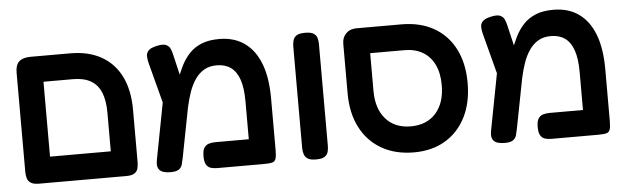

<svg xmlns="http://www.w3.org/2000/svg" viewBox="-43 -733 2926 894"><g transform="rotate(-5 1420.5 -286.5)"><path d="M110 9Q82 9 69.5 0.5Q57 -8 53 -21.5Q49 -35 49 -51V-516Q49 -551 66.5 -567Q84 -583 120 -583H305Q391 -583 451 -549Q511 -515 542.5 -451Q574 -387 574 -296V-52Q574 -36 570.5 -22Q567 -8 554.5 0.5Q542 9 515 9Q488 9 475 1.5Q462 -6 458 -18.5Q454 -31 454 -45V-293Q454 -350 438.5 -387.5Q423 -425 390.5 -443.5Q358 -462 308 -462H170V-52Q170 -35 166.5 -21.5Q163 -8 150.5 0.5Q138 9 110 9ZM105 9 106 -112H518L519 9Z M1219 -292V-51Q1219 -24 1215 -11Q1211 2 1198.5 5.5Q1186 9 1159 9H942Q927 9 913 5.5Q899 2 890.5 -11Q882 -24 882 -51Q882 -79 890.5 -91.5Q899 -104 913 -108Q927 -112 943 -112H1099V-289Q1099 -352 1085.5 -391Q1072 -430 1045.5 -449Q1019 -468 980 -468Q945 -468 920.5 -453.5Q896 -439 878.5 -413.5Q861 -388 849.5 -355Q838 -322 830 -285L785 -53Q782 -37 778 -22.5Q774 -8 762 0.5Q750 9 723 9Q686 9 672 -6Q658 -21 664 -52L726 -376L769 -337Q782 -375 794.5 -411.5Q807 -448 823 -480Q839 -512 862 -536.5Q885 -561 919 -575Q953 -589 1002 -589Q1071 -589 1119.5 -555Q1168 -521 1193.5 -455.5Q1219 -390 1219 -292ZM733 -248 665 -507Q661 -523 660.5 -538Q660 -553 670.5 -564.5Q681 -576 709 -582Q739 -589 753.5 -582.5Q768 -576 773.5 -563Q779 -550 782 -537L827 -346Z M1403 9Q1376 9 1363.5 0.5Q1351 -8 1347 -22Q1343 -36 1343 -51V-524Q1343 -539 1347 -553Q1351 -567 1363.5 -575Q1376 -583 1404 -583Q1431 -583 1443.5 -574.5Q1456 -566 1459.5 -552.5Q1463 -539 1463 -523V-50Q1463 -35 1459.5 -21.5Q1456 -8 1443.5 0.5Q1431 9 1403 9Z M1861 16Q1774 16 1710 -20.5Q1646 -57 1611 -124.5Q1576 -192 1576 -284V-516Q1576 -546 1594.5 -564.5Q1613 -583 1643 -583H1853Q1941 -583 2004.5 -547Q2068 -511 2102.5 -444Q2137 -377 2137 -285Q2137 -193 2103 -125.5Q2069 -58 2007 -21Q1945 16 1861 16ZM1856 -106Q1931 -106 1973.5 -154Q2016 -202 2016 -285Q2016 -341 1997 -380.5Q1978 -420 1942.5 -441Q1907 -462 1857 -462H1697V-285Q1697 -202 1739.5 -154Q1782 -106 1856 -106Z M2781 -292V-51Q2781 -24 2777 -11Q2773 2 2760.5 5.5Q2748 9 2721 9H2504Q2489 9 2475 5.5Q2461 2 2452.5 -11Q2444 -24 2444 -51Q2444 -79 2452.5 -91.5Q2461 -104 2475 -108Q2489 -112 2505 -112H2661V-289Q2661 -352 2647.5 -391Q2634 -430 2607.5 -449Q2581 -468 2542 -468Q2507 -468 2482.5 -453.5Q2458 -439 2440.5 -413.5Q2423 -388 2411.5 -355Q2400 -322 2392 -285L2347 -53Q2344 -37 2340 -22.5Q2336 -8 2324 0.5Q2312 9 2285 9Q2248 9 2234 -6Q2220 -21 2226 -52L2288 -376L2331 -337Q2344 -375 2356.5 -411.5Q2369 -448 2385 -480Q2401 -512 2424 -536.5Q2447 -561 2481 -575Q2515 -589 2564 -589Q2633 -589 2681.5 -555Q2730 -521 2755.5 -455.5Q2781 -390 2781 -292ZM2295 -248 2227 -507Q2223 -523 2222.5 -538Q2222 -553 2232.5 -564.5Q2243 -576 2271 -582Q2301 -589 2315.5 -582.5Q2330 -576 2335.5 -563Q2341 -550 2344 -537L2389 -346Z"/></g></svg>

Font: Fredoka Medium
Style: Regular
Weight: 500
Designer: Ben Nathan
Foundry: Milena B. Brandão, Ben Nathan
Version: Version 2.001